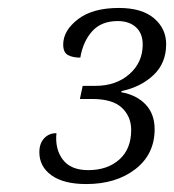

<svg xmlns="http://www.w3.org/2000/svg" viewBox="-20 -843 438 483"><path d="M197 -380Q140 -380 109.5 -402Q79 -424 79 -460Q79 -482 91 -495Q103 -508 122 -508Q118 -468 138 -441.5Q158 -415 202 -415Q250 -415 280 -441.5Q310 -468 310 -516Q310 -550 286.5 -572Q263 -594 212 -594H181L188 -627H220Q272 -627 305.5 -656.5Q339 -686 339 -731Q339 -759 322 -774.5Q305 -790 276 -790Q235 -790 212 -764.5Q189 -739 182 -698Q163 -698 151 -704.5Q139 -711 139 -731Q139 -766 176 -794.5Q213 -823 279 -823Q337 -823 367.5 -797Q398 -771 398 -732Q398 -684 366 -654Q334 -624 286 -614L285 -611Q324 -604 346.5 -580Q369 -556 369 -518Q369 -455 320.5 -417.5Q272 -380 197 -380Z"/></svg>

Font: Noto Serif Tamil SemiCondensed Light
Style: Italic
Weight: 300
Width: 4
Italic angle: -12°
Designer: Indian Type Foundry, Tom Grace, and the Monotype Design Team
Foundry: Monotype Imaging Inc.
Version: Version 2.003; ttfautohint (v1.8.4.7-5d5b)